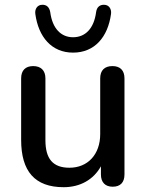

<svg xmlns="http://www.w3.org/2000/svg" viewBox="-20 -770 609 799"><path d="M284 -551C374 -551 429 -616 442 -712C445 -734 432 -750 414 -750C396 -751 383 -741 380 -720C371 -650 334 -615 284 -615C235 -615 198 -650 189 -720C185 -741 173 -751 155 -750C137 -750 124 -734 127 -712C140 -616 195 -551 284 -551ZM245 9C313 9 369 -22 400 -78V-44C400 -11 418 7 449 7C481 7 498 -11 498 -44V-444C498 -477 480 -495 448 -495C415 -495 397 -477 397 -444V-212C397 -127 345 -72 269 -72C200 -72 169 -109 169 -187V-444C169 -477 150 -495 118 -495C86 -495 68 -477 68 -444V-188C68 -57 125 9 245 9Z"/></svg>

Font: Nunito SemiBold
Style: Regular
Weight: 600
Designer: Vernon Adams
Foundry: Vernon Adams
Version: Version 3.602